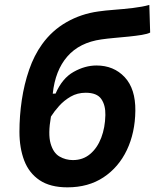

<svg xmlns="http://www.w3.org/2000/svg" viewBox="-20 -762 639 791"><path d="M257.8 9.8Q187 9.8 143.3 -19.5Q99.6 -48.8 79.8 -100.6Q60.1 -152.3 60.1 -219.2Q60.1 -284.2 69.8 -349.9Q79.6 -415.5 100.1 -474.9Q120.6 -534.2 153.3 -579.6Q194.3 -636.7 254.4 -670.9Q314.5 -705.1 385.3 -714.8Q412.1 -718.8 450.7 -721.7Q489.3 -724.6 528.3 -729.2Q567.4 -733.9 595.2 -741.7L598.6 -627.9Q587.9 -622.1 564 -618.2Q540 -614.3 510.5 -611.3Q481 -608.4 450.9 -605.7Q420.9 -603 397.5 -599.6Q307.6 -586.9 257.6 -529.5Q207.5 -472.2 197.3 -376L209 -376.5Q236.3 -439.5 283.2 -465.8Q330.1 -492.2 377.4 -492.2Q448.7 -492.2 493.7 -444.1Q538.6 -396 537.6 -305.7Q536.6 -215.3 502.7 -144Q468.8 -72.8 406.5 -31.5Q344.2 9.8 257.8 9.8ZM280.3 -102.5Q321.8 -102.5 351.3 -127.4Q380.9 -152.3 397 -194.3Q413.1 -236.3 414.1 -288.1Q415 -328.6 397.2 -354.2Q379.4 -379.9 333 -379.9Q298.8 -379.9 271.2 -364Q243.7 -348.1 223.4 -325.4Q203.1 -302.7 189.9 -281.7Q177.2 -209.5 188.5 -170.7Q199.7 -131.8 225.1 -117.2Q250.5 -102.5 280.3 -102.5Z"/></svg>

Font: Cascadia Code NF SemiBold
Style: Italic
Weight: 600
Italic angle: -10°
Monospace: yes
Designer: Aaron Bell
Foundry: Saja Typeworks
Version: Version 2404.023; ttfautohint (v1.8.4)